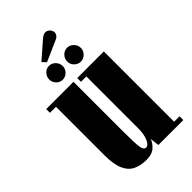

<svg xmlns="http://www.w3.org/2000/svg" viewBox="-245 -873 959 959"><g transform="rotate(-45 234.0 -394.0)"><path d="M187 11Q148 11 118.2 -2.5Q88.5 -16 71.5 -51.8Q54.5 -87.5 54.5 -154V-496.5H12V-523H204.5V-171.5Q204.5 -90 208.8 -62Q213 -34 229.5 -34Q245 -34 257 -61Q269 -88 269 -133V-496.5H231V-523H419V-26.5H457.5V0H281L275.5 -49Q271 -31 249.8 -10Q228.5 11 187 11ZM302.5 -568Q282.5 -568 268.2 -582.5Q254 -597 254 -616Q254 -636.5 268.2 -651.2Q282.5 -666 302.5 -666Q321.5 -666 336 -651.2Q350.5 -636.5 350.5 -616Q350.5 -597 336 -582.5Q321.5 -568 302.5 -568ZM174 -568Q155 -568 141 -582.5Q127 -597 127 -616Q127 -636.5 141 -651.2Q155 -666 174 -666Q194 -666 208.2 -651.2Q222.5 -636.5 222.5 -616Q222.5 -597 208.2 -582.5Q194 -568 174 -568ZM180 -685.5 161 -706 252.5 -785.5Q267 -797.5 280 -797.5Q289.5 -797.5 297 -792.2Q304.5 -787 308.5 -779.5Q313 -772 313 -764Q313 -755 306.8 -746.5Q300.5 -738 286.5 -732.5Z"/></g></svg>

Font: Imbue 50pt Black
Style: Regular
Weight: 900
Designer: Tyler Finck
Foundry: Etcetera Type Company
Version: Version 1.102; ttfautohint (v1.8.3)